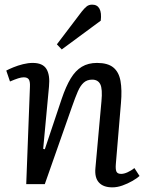

<svg xmlns="http://www.w3.org/2000/svg" viewBox="-20 -793 635 827"><path d="M581 -35Q570 -25 550 -13.5Q530 -2 507.5 6Q485 14 464 14Q425 14 406 -7Q387 -28 391 -69L417 -357Q422 -410 412 -430Q402 -450 377 -450Q355 -450 340.5 -437Q326 -424 315 -398.5Q304 -373 290 -333L173 0H93L109 -420Q110 -442 104 -451Q98 -460 82 -460Q72 -460 58 -455.5Q44 -451 23 -442L7 -489Q18 -495 37.5 -503Q57 -511 79 -516.5Q101 -522 121 -522Q164 -522 180 -496Q196 -470 191 -420L166 -152L173 -150L246 -368Q264 -421 284.5 -455Q305 -489 332.5 -505.5Q360 -522 398 -522Q444 -522 468 -502.5Q492 -483 499 -444.5Q506 -406 501 -349L479 -87Q477 -64 481.5 -54Q486 -44 502 -44Q514 -44 529.5 -51Q545 -58 559 -69ZM332 -743Q344 -758 353.5 -765.5Q363 -773 377 -773Q399 -773 408.5 -755.5Q418 -738 414 -704L246 -580L225 -602Z"/></svg>

Font: Literata 18pt
Style: Italic
Weight: 400
Italic angle: -2°
Designer: Latin by Veronika Burian and Jose Scaglione. Greek by Irene Vlachou. Cyrillic by Vera Evstafieva
Foundry: TypeTogether
Version: Version 3.103;gftools[0.9.29]